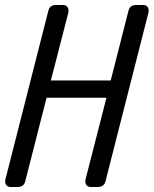

<svg xmlns="http://www.w3.org/2000/svg" viewBox="-30 -744 611 764"><path d="M162.6 -702.1Q168.5 -724.1 192.4 -724.1H221.7Q233.4 -724.1 239 -715.1Q244.6 -706.1 241.7 -692.9L172.4 -423.8H410.6L481.4 -702.1Q487.3 -724.1 511.7 -724.1H540.5Q552.7 -724.1 558.1 -715.1Q563.5 -706.1 560.5 -692.9L389.6 -22Q383.3 0 359.4 0H330.6Q318.4 0 313 -9Q307.6 -18.1 310.5 -30.8L393.6 -355H155.3L70.3 -22Q64.5 0 40.5 0H11.7Q-0.5 0 -6.1 -9Q-11.7 -18.1 -8.3 -30.8Z"/></svg>

Font: Allan
Style: Regular
Weight: 400
Designer: Anton Koovit
Foundry: Anton Koovit
Version: Version 1.002